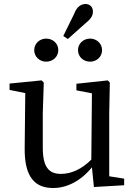

<svg xmlns="http://www.w3.org/2000/svg" viewBox="-20 -931 683 965"><path d="M372 -679C372 -645 400 -621 433 -621C465 -621 493 -645 493 -679C493 -713 465 -737 433 -737C400 -737 372 -713 372 -679ZM414 -818C438 -837 447 -853 447 -873C447 -898 429 -911 410 -911C389 -911 366 -898 353 -862L298 -750L321 -735ZM212 -621C245 -621 273 -645 273 -679C273 -713 245 -737 212 -737C180 -737 152 -713 152 -679C152 -645 180 -621 212 -621ZM529 -45V-361L532 -516L522 -527L364 -510V-477L442 -462L439 -129C391 -81 339 -57 286 -57C226 -57 195 -91 195 -189V-361L200 -516L189 -527L28 -511V-479L107 -463L104 -184C103 -38 158 14 247 14C316 14 386 -21 442 -90L452 9L604 0V-33Z"/></svg>

Font: Noto Serif SC Medium
Style: Regular
Weight: 500
Designer: Ryoko NISHIZUKA 西塚涼子 (kana & ideographs); Frank Grießhammer (Latin, Greek & Cyrillic); Wenlong ZHANG 张文龙 (bopomofo); San
Foundry: Adobe Systems Incorporated
Version: Version 1.001;PS 1.001;hotconv 16.6.54;makeotf.lib2.5.65590